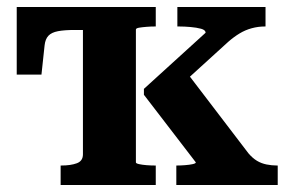

<svg xmlns="http://www.w3.org/2000/svg" viewBox="-20 -531 835 551"><path d="M218 -88V-511H427V-455H424Q413 -455 400.5 -454Q388 -453 379 -451.5Q370 -450 370 -446V-65Q370 -62 379 -60Q388 -58 400.5 -57Q413 -56 424 -56H427V0H154V-56H156Q183 -56 200.5 -62.5Q218 -69 218 -88ZM777 0H486V-56H488Q498 -56 511 -57Q524 -58 533 -60Q542 -62 542 -65L393 -259V-276L570 -437Q570 -445 557 -448.5Q544 -452 526.5 -453.5Q509 -455 495 -455H489V-511H742V-455H740Q721 -455 702.5 -450Q684 -445 667.5 -435Q651 -425 635 -411L480 -270L506 -336L693 -91Q705 -77 717.5 -69.5Q730 -62 745 -59Q760 -56 775 -56H777ZM291 -445H194Q165 -445 146.5 -441.5Q128 -438 119 -428.5Q110 -419 108 -401L99 -317H28V-511H291Z"/></svg>

Font: Roboto Serif 28pt SemiBold
Style: Regular
Weight: 600
Designer: Greg Gazdowicz
Foundry: Commercial Type
Version: Version 1.008